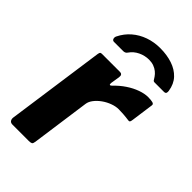

<svg xmlns="http://www.w3.org/2000/svg" viewBox="-225 -820 898 898"><g transform="rotate(45 224.0 -371.0)"><path d="M42.6 0Q30.8 0 25.6 -7.3Q20.5 -14.6 21.5 -25L90.7 -515.6Q92.4 -524.9 94.9 -527.4Q97.5 -530 105.1 -530H224.4Q231.5 -530 235.7 -525.1Q239.8 -520.3 238.1 -508.9L231 -464.3Q230 -454.3 233.7 -453.4Q237.4 -452.6 243.5 -458.7Q267.3 -483.9 294.7 -502.1Q322.1 -520.4 349.7 -530.2Q377.3 -540 399.7 -540Q419.7 -540 430.5 -537Q441.4 -534 439.7 -524.7L424.3 -413.2Q422.9 -402 420.2 -399.2Q417.6 -396.4 412 -397.1Q392.3 -400 373.6 -401.2Q354.8 -402.4 343.5 -402.4Q323.8 -402.4 302.2 -394.4Q280.6 -386.5 261.7 -373.1Q242.9 -359.6 230.3 -343.3Q217.8 -327 215.5 -310.6L174.8 -18.7Q173.1 -6.1 168 -3.1Q163 0 149.4 0H42.6ZM104.6 -609.4Q95.7 -609.4 92.8 -617.6Q89.9 -625.8 94 -634.6Q111 -669.2 138.7 -693Q166.4 -716.9 202 -729.4Q237.6 -742 278.8 -742Q322.8 -742 359 -729.9Q395.1 -717.9 418.5 -693Q441.8 -668.2 447.7 -628.9Q449.1 -621.2 446.9 -615.3Q444.7 -609.4 434 -609.4H373Q365.5 -609.4 362.6 -615.1Q359.7 -620.8 353.5 -629.1Q346.6 -639.3 336 -647.9Q325.4 -656.5 311.4 -661.6Q297.5 -666.8 279.9 -666.8Q252 -666.8 226.6 -654.6Q201.1 -642.3 185.8 -619.8Q181.4 -613.2 175.8 -611.3Q170.2 -609.4 165.1 -609.4Z"/></g></svg>

Font: Libre Franklin Thin
Style: Italic
Weight: 100
Italic angle: -8°
Designer: Pablo Impallari, Rodrigo Fuenzalida, Nhung Nguyen
Foundry: Impallari Type
Version: Version 3.000